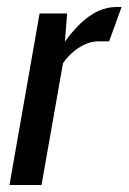

<svg xmlns="http://www.w3.org/2000/svg" viewBox="-20 -528 367 548"><path d="M7 0 93 -489.5H171.5L161 -354.5L98.5 0ZM156 -340.5 157.5 -398.5Q184 -436.5 209.5 -460.8Q235 -485 260.5 -496.5Q286 -508 312 -508H327L291.5 -410H259Q240 -410 219.2 -399.8Q198.5 -389.5 181.5 -373.2Q164.5 -357 156 -340.5Z"/></svg>

Font: Cabin
Style: Italic
Weight: 400
Width: 4
Italic angle: -10°
Designer: Pablo Impallari
Foundry: Pablo Impallari. http://www.impallari.com Igino Marini. http://www.ikern.com
Version: Version 3.001